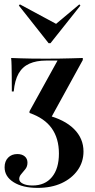

<svg xmlns="http://www.w3.org/2000/svg" viewBox="-20 -689 445 901"><path d="M156.5 192.7Q86.3 192.7 44 166.1Q1.6 139.5 1.6 96Q1.6 67.7 18.1 50.8Q34.7 33.9 61.3 33.9Q83.1 33.9 96 44.8Q108.9 55.6 108.9 74.2Q108.9 91.9 99.2 104.4Q89.5 116.9 79.8 127.8Q70.2 138.7 70.2 150.8Q70.2 164.5 87.5 173Q104.8 181.5 132.3 181.5Q191.1 181.5 223.8 141.9Q256.5 102.4 256.5 31.5Q256.5 -39.5 222.6 -87.1Q188.7 -134.7 118.5 -158.9V-166.9L250 -404.8H196Q150.8 -404.8 118.1 -390.3Q85.5 -375.8 67.3 -344Q49.2 -312.1 44.4 -259.7H35.5Q35.5 -302.4 35.1 -331.5Q34.7 -360.5 34.3 -381Q33.9 -401.6 32.3 -416.9Q54.8 -416.1 78.2 -415.3Q101.6 -414.5 129.8 -414.1Q158.1 -413.7 194.4 -413.7Q227.4 -413.7 256.9 -414.1Q286.3 -414.5 313.7 -415.3Q341.1 -416.1 368.5 -416.9V-407.3L216.9 -131.5L198.4 -149.2Q282.3 -128.2 327 -83.9Q371.8 -39.5 371.8 21.8Q371.8 71 344.4 109.7Q316.9 148.4 269 170.6Q221 192.7 156.5 192.7ZM352.4 -668.5 357.3 -662.9 216.9 -486.3H208.1L68.5 -662.9L73.4 -668.5L262.1 -566.9L228.2 -564.5Z"/></svg>

Font: Playfair 144pt
Style: Bold
Weight: 700
Version: Version 2.001;gftools[0.9.30]